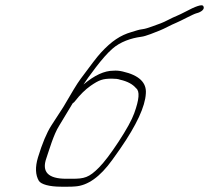

<svg xmlns="http://www.w3.org/2000/svg" viewBox="-20 -709 790 725"><path d="M254.5 -319C258.9 -322 261.3 -324 263.2 -327C282.7 -352 302.2 -371 322.1 -385C354 -407 367.9 -412 402.3 -412C415.1 -412 425.9 -411 433.6 -408C460.8 -402 481.3 -391 493.7 -376C508.6 -365 505.6 -333 486.7 -281C477.7 -256 457.9 -220 427.8 -174C397.6 -128 373 -96 354.3 -77C315.8 -38 298.2 -34 251.8 -34H229.8C161.8 -34 136.6 -60 155.2 -112C165 -140 182 -201 203.8 -235ZM295.3 -390C303.6 -403 318.3 -424 341.3 -454C364.3 -484 385 -508 404.5 -525C433.9 -551 474.6 -565 512.6 -570C531 -572 565.7 -587 583.6 -594C601.6 -601 625.5 -615 645.5 -623C662.9 -630 709.7 -656 722.2 -659C739.2 -663 756.1 -675 747 -687C741.9 -693 719.5 -686 678.6 -664C666.7 -658 657.2 -653 647.3 -649C629 -642 601.8 -626 587.1 -621C571.5 -616 536.8 -601 519.2 -599C503.2 -597 493.6 -593 476.5 -588C434.9 -576 401.5 -554 360.9 -510C347 -495 322 -462 284.3 -411C270.8 -393 249.5 -357 219.2 -305L173.8 -235C156 -207 139.3 -167 123.2 -114C112.4 -78 113.7 -48 126.8 -26C135.4 -13 166 -4 211 -4H236.8C244.8 -4 253.6 -4 263.6 -5C311.2 -8 357.8 -41 403.8 -105C415.7 -121 425.6 -136 434.3 -148C495.8 -237 528.2 -307 530.7 -356C534 -397 505.1 -425 443.4 -439C431 -442 419.3 -443 407.8 -442C374.2 -442 337.1 -425 295.3 -390Z"/></svg>

Font: MewTooHand
Style: UltimateCondIta
Weight: 400
Designer: Mew Too, Robert Jablonski
Version: Version 0.77